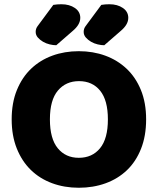

<svg xmlns="http://www.w3.org/2000/svg" viewBox="-20 -866 743 904"><path d="M35 -304Q35 -382 59.5 -442Q84 -502 126.5 -542.5Q169 -583 226.5 -604Q284 -625 351 -625Q418 -625 475.5 -604Q533 -583 576 -542.5Q619 -502 643.5 -442Q668 -382 668 -304Q668 -226 644 -165.5Q620 -105 577.5 -64.5Q535 -24 477 -3Q419 18 351 18Q283 18 225 -3.5Q167 -25 125 -66Q83 -107 59 -167Q35 -227 35 -304ZM215 -304Q215 -213 252 -168Q289 -123 351 -123Q414 -123 451 -168Q488 -213 488 -304Q488 -394 451.5 -439Q415 -484 352 -484Q290 -484 252.5 -439.5Q215 -395 215 -304ZM231 -843Q249 -846 269 -846Q307 -846 332.5 -828.5Q358 -811 358 -782Q358 -750 322 -720L245 -653Q231 -653 214 -657Q197 -661 182.5 -669.5Q168 -678 158 -689.5Q148 -701 148 -716Q148 -731 157 -743ZM457 -843Q475 -846 495 -846Q533 -846 558.5 -828.5Q584 -811 584 -782Q584 -750 548 -720L471 -653Q457 -653 440 -657Q423 -661 408.5 -669.5Q394 -678 384 -689.5Q374 -701 374 -716Q374 -731 383 -743Z"/></svg>

Font: Baloo Tamma
Style: Regular
Weight: 400
Designer: Divya Kowshik and Ek Type
Foundry: Ek Type
Version: Version 1.443;PS 1.000;hotconv 16.6.51;makeotf.lib2.5.65220;